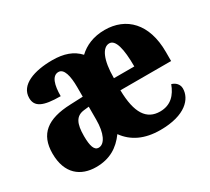

<svg xmlns="http://www.w3.org/2000/svg" viewBox="-114 -739 1024 938"><g transform="rotate(-30 398.0 -270.0)"><path d="M189 10C266 10 318 -23 358 -78C399 -21 462 10 551 10C693 10 747 -54 747 -111C747 -135 730 -152 708 -158C689 -107 656 -69 595 -69C519 -69 480 -127 478 -256H764V-308C764 -467 679 -550 558 -550C494 -550 446 -528 411 -495C376 -533 328 -550 262 -550C162 -550 73 -520 73 -446C73 -397 111 -377 211 -377C211 -439 224 -485 260 -485C291 -485 303 -439 303 -374V-321L231 -318C101 -313 36 -264 36 -154C36 -39 103 10 189 10ZM595 -323H480C480 -427 507 -482 545 -482C580 -482 595 -423 595 -323ZM246 -66C222 -66 212 -95 212 -151C212 -221 228 -256 277 -261L304 -264V-191C304 -115 281 -66 246 -66Z"/></g></svg>

Font: Noto Serif Devanagari Condensed Black
Style: Regular
Weight: 900
Width: 3
Designer: Universal Thirst, Indian Type Foundry and the Monotype Design Team
Foundry: Monotype Imaging Inc.
Version: Version 2.004